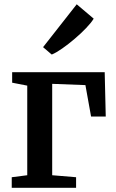

<svg xmlns="http://www.w3.org/2000/svg" viewBox="-20 -896 554 916"><path d="M36 0V-50.5L110 -60V-487.5L38 -501.5V-551.5H479.5L484.5 -340H414.5L387.5 -490L229 -496V-60L343 -50.5V0ZM226.5 -636 185.5 -671 346 -875.5 427 -807Q415.5 -788 391 -762.2Q366.5 -736.5 336.2 -710.8Q306 -685 277 -664.8Q248 -644.5 227.5 -636Z"/></svg>

Font: Merriweather 28pt SemiBold
Style: Regular
Weight: 600
Version: Version 2.100